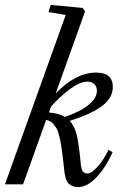

<svg xmlns="http://www.w3.org/2000/svg" viewBox="-20 -745 503 776"><path d="M0 0 245.6 -684.6 175.8 -696.3 185.1 -725.1 314.5 -712.9 323.7 -698.7 205.1 -367.2Q286.1 -451.7 368.7 -451.7Q436 -451.7 436 -393.6Q436 -349.1 392.1 -316.4Q348.1 -283.7 261.7 -256.3Q283.2 -232.9 291.5 -194.1Q299.8 -155.3 306.6 -81.5Q308.6 -60.5 314.9 -52.2Q321.3 -43.9 333 -43.9Q350.6 -43.9 375.5 -72.5Q400.4 -101.1 418.5 -139.2L435.1 -129.9Q407.7 -68.4 370.1 -28.6Q332.5 11.2 294.9 11.2Q272.9 11.2 258.5 -2.2Q244.1 -15.6 240.2 -52.2Q236.8 -83.5 234.9 -100.1Q232.9 -116.7 229.7 -140.1Q226.6 -163.6 224.1 -175.3Q221.7 -187 217.5 -202.6Q213.4 -218.3 208.7 -225.8Q204.1 -233.4 197.8 -241.7Q191.4 -250 183.8 -254.2Q176.3 -258.3 166.5 -260.3L73.2 0ZM333 -415Q304.2 -415 264.4 -386.2Q224.6 -357.4 186 -314L177.7 -290.5Q216.8 -287.6 242.2 -272.5Q302.2 -292.5 336.9 -320.3Q371.6 -348.1 371.6 -377.9Q371.6 -395.5 361.1 -405.3Q350.6 -415 333 -415Z"/></svg>

Font: Elstob 10pt
Style: Italic
Weight: 400
Italic angle: -20°
Designer: Peter S. Baker
Version: Version 1.015